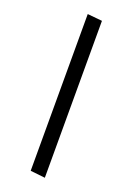

<svg xmlns="http://www.w3.org/2000/svg" viewBox="-165 -821 695 1005"><g transform="rotate(20 182.0 -319.0)"><path d="M141 113V-760L223 -752V122Z"/></g></svg>

Font: Andada Pro
Style: Bold
Weight: 700
Designer: Carolina Giovagnoli
Foundry: Huerta Tipografica
Version: Version 3.005; ttfautohint (v1.8.4)